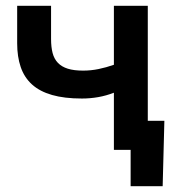

<svg xmlns="http://www.w3.org/2000/svg" viewBox="-20 -516 590 661"><path d="M429.7 0H372.1V-196.8Q345.7 -186.5 317.9 -181.6Q290 -176.8 262.2 -176.8Q201.7 -176.8 159.2 -189Q116.7 -201.2 90.1 -225.3Q63.5 -249.5 51.3 -285.2Q39.1 -320.8 39.1 -367.2V-496.1H155.8V-381.8Q155.8 -354 161.1 -333.5Q166.5 -313 179.4 -299.6Q192.4 -286.1 213.4 -279.5Q234.4 -272.9 266.1 -272.9Q293 -272.9 319.3 -278.3Q345.7 -283.7 372.1 -293V-496.1H488.8V-100.1H545.9L540 125H429.7Z"/></svg>

Font: Code New Roman
Style: Bold
Weight: 700
Monospace: yes
Designer: Sam Radian
Foundry: Code New Roman
Version: Version 1.508 October 19, 2014